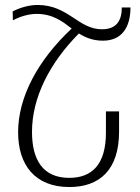

<svg xmlns="http://www.w3.org/2000/svg" viewBox="-20 -744 564 774"><path d="M32 -662C65 -680 101 -688 127 -688C193 -688 231 -658 269 -629C132 -501 53 -352 53 -211C53 -79 121 10 260 10C381 10 460 -59 460 -213V-295H407V-209C407 -80 350 -27 259 -27C152 -27 109 -101 109 -212C109 -352 181 -491 298 -609C324 -593 354 -580 395 -580C471 -580 506 -634 506 -714H471C471 -661 450 -626 391 -626C295 -626 256 -724 131 -724C101 -724 64 -715 31 -698Z"/></svg>

Font: Noto Serif Armenian Condensed Light
Style: Regular
Weight: 300
Width: 3
Designer: Monotype Design Team
Foundry: Monotype Imaging Inc.
Version: Version 2.008